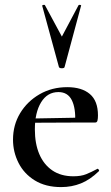

<svg xmlns="http://www.w3.org/2000/svg" viewBox="-20 -750 454 782"><path d="M229 12Q166 12 122 -15Q78 -42 55.5 -86.5Q33 -131 33 -181Q33 -241 62 -289Q91 -337 141 -366Q191 -395 254 -395Q313 -395 346 -367Q379 -339 379 -280Q379 -267 377 -259Q375 -251 368 -251H286Q289 -309 272.5 -342Q256 -375 218 -375Q173 -375 147.5 -333.5Q122 -292 122 -223Q122 -165 140 -122.5Q158 -80 193 -56Q228 -32 279 -32Q310 -32 331 -40.5Q352 -49 376 -62Q378 -64 381.5 -60Q385 -56 383 -53Q347 -18 309.5 -3Q272 12 229 12ZM93 -250 92 -267 314 -271V-251ZM152 -726Q151 -729 156.5 -730Q162 -731 163 -729L232 -601L300 -729Q302 -731 307 -730Q312 -729 310 -726L243 -477Q242 -472 232 -472Q222 -472 220 -477Z"/></svg>

Font: Cormorant Garamond Light SemiBold
Style: Regular
Weight: 600
Version: Version 4.001